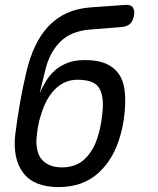

<svg xmlns="http://www.w3.org/2000/svg" viewBox="-20 -750 640 780"><path d="M472 -640 346 -630Q308 -627 278 -615Q248 -603 225.5 -581Q203 -559 187 -528.5Q171 -498 162 -457L141 -371Q152 -396 166.5 -420Q181 -444 202 -463Q223 -482 253 -494Q283 -506 325 -506Q376 -506 409 -492Q442 -478 461 -452Q480 -426 485.5 -388Q491 -350 487 -302Q485 -278 481 -253Q477 -228 470 -204Q444 -106 380.5 -48Q317 10 218 10Q118 10 74.5 -47.5Q31 -105 42 -204Q50 -267 61 -330.5Q72 -394 87 -457Q101 -517 123.5 -564Q146 -611 178 -644.5Q210 -678 252 -697Q294 -716 348 -720L488 -730Q511 -732 519.5 -720Q528 -708 524 -685Q519 -662 507 -652Q495 -642 472 -640ZM232 -70Q290 -70 326.5 -106Q363 -142 380 -204Q387 -228 391 -253Q395 -278 397 -302Q402 -364 381 -395Q360 -426 295 -426Q266 -426 242.5 -415Q219 -404 200.5 -384.5Q182 -365 168.5 -339Q155 -313 146 -282Q138 -258 134 -233Q130 -208 128 -184Q127 -156 133 -134.5Q139 -113 152.5 -99Q166 -85 186 -77.5Q206 -70 232 -70Z"/></svg>

Font: Maple Mono Normal NL
Style: Italic
Weight: 400
Italic angle: -10°
Monospace: yes
Designer: subframe7536
Version: Version 7.000